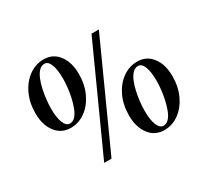

<svg xmlns="http://www.w3.org/2000/svg" viewBox="-141 -879 1155 1088"><g transform="rotate(-30 436.0 -335.0)"><path d="M253 -680Q314 -680 350 -632.5Q386 -585 386 -509Q386 -439 360 -384Q334 -329 290.5 -297.5Q247 -266 195 -266Q134 -266 97.5 -313.5Q61 -361 61 -437Q61 -507 87 -562Q113 -617 157 -648.5Q201 -680 253 -680ZM202 -290Q223 -290 238.5 -307.5Q254 -325 264.5 -353Q275 -381 282 -413.5Q289 -446 292 -476.5Q295 -507 295 -530Q295 -590 282 -623Q269 -656 245 -656Q225 -656 209.5 -640Q194 -624 183 -597.5Q172 -571 165 -539Q158 -507 154.5 -475Q151 -443 151 -416Q151 -356 165 -323Q179 -290 202 -290ZM258 0 562 -670H610L306 0ZM706 -404Q767 -404 803 -356.5Q839 -309 839 -233Q839 -163 813 -108Q787 -53 743.5 -21.5Q700 10 648 10Q587 10 550.5 -37.5Q514 -85 514 -161Q514 -231 540 -286Q566 -341 610 -372.5Q654 -404 706 -404ZM655 -14Q676 -14 691.5 -31.5Q707 -49 717.5 -77Q728 -105 735 -137.5Q742 -170 745 -200.5Q748 -231 748 -254Q748 -314 735 -347Q722 -380 698 -380Q678 -380 662.5 -364Q647 -348 636 -321.5Q625 -295 618 -263Q611 -231 607.5 -199Q604 -167 604 -140Q604 -80 618 -47Q632 -14 655 -14Z"/></g></svg>

Font: Brygada 1918 SemiBold
Style: Italic
Weight: 600
Italic angle: -8°
Designer: Mateusz Machalski | Borys Kosmynka | Przemek Hoffer
Foundry: NIEPODLEGLA 2018
Version: Version 3.006